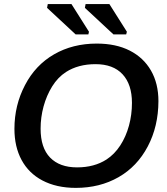

<svg xmlns="http://www.w3.org/2000/svg" viewBox="-20 -912 818 942"><path d="M454.6 -698.2Q548.8 -698.2 616.5 -663.8Q684.1 -629.4 720.7 -565.9Q757.3 -502.4 757.3 -415.5Q756.8 -292 705.1 -193.8Q653.3 -95.2 561.5 -42.7Q469.7 9.8 352.1 9.8Q256.8 9.8 187.5 -26.9Q121.1 -62 85.9 -127Q50.8 -191.9 50.8 -279.8Q50.8 -395.5 102.5 -494.1Q153.8 -592.8 245.4 -645.5Q336.9 -698.2 454.6 -698.2ZM448.7 -597.2Q363.8 -597.2 303.7 -558.6Q263.7 -532.7 236.1 -488.3Q208.5 -443.8 193.8 -390.1Q179.2 -336.4 179.2 -280.8Q179.2 -187 225.8 -138.9Q272.5 -90.8 357.9 -90.8Q442.4 -90.8 502.4 -129.4Q542 -155.3 570.1 -198.5Q598.1 -241.7 612.8 -295.7Q627.4 -349.6 627.4 -407.2Q627.4 -498 581.3 -547.6Q535.2 -597.2 448.7 -597.2ZM416.5 -756.3 413.6 -743.2H351.1L210.9 -873.5L214.4 -892.1H330.6ZM602.5 -756.3 599.1 -743.2H536.6L396.5 -873.5L399.9 -892.1H516.6Z"/></svg>

Font: Arimo SemiBold
Style: Italic
Weight: 600
Italic angle: -12°
Version: Version 1.33